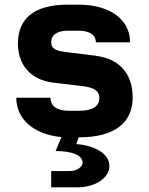

<svg xmlns="http://www.w3.org/2000/svg" viewBox="-20 -580 640 825"><path d="M200 225H310C394 225 450 182 450 133C450 72 369 43 308 39L318 10H321C471 10 550 -52 550 -160C550 -263 495 -328 387 -341L267 -356C224 -361 200 -368 200 -399C200 -429 224 -448 271 -448H318C365 -448 392 -430 392 -398H539C539 -496 452 -560 318 -560H271C130 -560 57 -503 57 -393C57 -302 111 -237 208 -225L334 -210C383 -204 407 -191 407 -158C407 -123 376 -104 321 -104H277C226 -104 197 -123 197 -160H50C50 -67 126 -2 244 9L219 69C292 69 335 88 335 119C335 135 313 155 280 155H200Z"/></svg>

Font: JetBrains Mono ExtraBold
Style: Regular
Weight: 800
Monospace: yes
Designer: Philipp Nurullin, Konstantin Bulenkov
Foundry: JetBrains
Version: Version 2.305